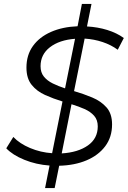

<svg xmlns="http://www.w3.org/2000/svg" viewBox="-20 -840 655 980"><path d="M210 120 233 5Q164 0 104 -24.5Q44 -49 12 -83L48 -141Q80 -107 133.5 -84.5Q187 -62 246 -58L299 -322Q253 -336 210.5 -355Q168 -374 141.5 -407Q115 -440 115 -495Q115 -559 148 -605Q181 -651 240 -677Q299 -703 376 -706L398 -820H447L424 -705Q479 -702 527.5 -687Q576 -672 612 -646L581 -586Q547 -611 503.5 -625.5Q460 -640 412 -643L358 -375Q406 -361 450.5 -342.5Q495 -324 523.5 -292Q552 -260 552 -205Q552 -140 517 -93.5Q482 -47 421.5 -21.5Q361 4 282 6L259 120ZM295 -57Q378 -62 428.5 -97.5Q479 -133 479 -195Q479 -228 460.5 -249Q442 -270 411.5 -283.5Q381 -297 345 -308ZM312 -389 363 -642Q283 -636 235 -599Q187 -562 187 -502Q187 -470 204 -449Q221 -428 249.5 -414Q278 -400 312 -389Z"/></svg>

Font: Montserrat
Style: Italic
Weight: 400
Italic angle: -11.3°
Designer: Julieta Ulanovsky
Foundry: Julieta Ulanovsky
Version: Version 9.000; ttfautohint (v1.8.4.7-5d5b)